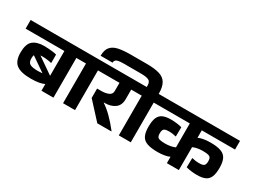

<svg xmlns="http://www.w3.org/2000/svg" viewBox="-108 -1442 2704 2055"><g transform="rotate(30 1244.0 -414.0)"><path d="M264 -64Q140 -64 85 -106Q30 -148 30 -252Q30 -357 77.5 -398Q125 -439 216 -439Q240 -439 269 -437Q298 -435 325.5 -431.5Q353 -428 371 -422V-319L367 -318Q351 -323 317.5 -327.5Q284 -332 258 -332Q243 -332 232 -331V-330L427 -195Q428 -195 429 -195V-500H-50V-607H676V-500H577V-9H429V-90L427 -91Q401 -78 360.5 -71Q320 -64 264 -64ZM162 -254Q162 -206 191 -189.5Q220 -173 290 -173Q317 -173 344 -176V-177L170 -297H168Q162 -282 162 -254Z M696 -9V-500H596V-607H944V-500H844V-9Z M1121 -6 933 -211V-327H985Q1036 -327 1073 -343Q1110 -359 1110 -399V-500H874V-607H1355V-500H1255V-382Q1255 -306 1206 -270Q1157 -234 1083 -234Q1077 -234 1071 -235V-231Q1124 -196 1180 -140.5Q1236 -85 1294 -11V-6Z M1385 -9V-500H1276V-607H1385V-624Q1385 -674 1353.5 -687.5Q1322 -701 1261 -701H1048Q986 -701 962 -690Q938 -679 938 -650H790Q790 -724 823 -761Q856 -798 917 -810Q978 -822 1062 -822H1261Q1357 -822 1417 -804.5Q1477 -787 1505 -740.5Q1533 -694 1533 -607H1633V-500H1533V-9Z M1979 -9V-87H1977Q1955 -76 1916 -69Q1877 -62 1834 -62Q1749 -62 1701 -79.5Q1653 -97 1633 -138Q1613 -179 1613 -250Q1613 -320 1630 -360.5Q1647 -401 1685 -418.5Q1723 -436 1786 -436Q1821 -436 1857 -431.5Q1893 -427 1921 -419L1919 -305L1915 -304Q1898 -309 1877 -312Q1856 -315 1829 -315Q1783 -315 1768 -300.5Q1753 -286 1753 -248Q1753 -223 1760 -208.5Q1767 -194 1789 -187.5Q1811 -181 1856 -181Q1929 -181 1979 -204V-500H1568V-607H2538V-500H2127V-409H2129Q2152 -420 2190.5 -427Q2229 -434 2272 -434Q2357 -434 2405 -416.5Q2453 -399 2473 -358Q2493 -317 2493 -246Q2493 -176 2476 -135.5Q2459 -95 2421.5 -77.5Q2384 -60 2320 -60Q2285 -60 2249 -64.5Q2213 -69 2185 -77L2187 -191L2191 -192Q2208 -188 2229 -184.5Q2250 -181 2277 -181Q2324 -181 2338.5 -196Q2353 -211 2353 -248Q2353 -273 2346 -287.5Q2339 -302 2317 -308.5Q2295 -315 2250 -315Q2177 -315 2127 -292V-9Z"/></g></svg>

Font: Bakbak One
Style: Regular
Weight: 400
Designer: Saumya Kishore and Sanchit Sawaria
Foundry: A Good Feeling
Version: Version 1.003; ttfautohint (v1.8.3)